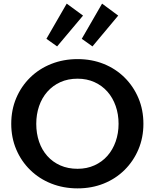

<svg xmlns="http://www.w3.org/2000/svg" viewBox="-20 -1026 854 1059"><path d="M408 13Q330 13 263 -13.5Q196 -40 146.5 -88.5Q97 -137 69.5 -202Q42 -267 42 -343Q42 -420 69.5 -485Q97 -550 146.5 -598.5Q196 -647 263 -673.5Q330 -700 408 -700Q486 -700 552 -673.5Q618 -647 667 -598.5Q716 -550 743.5 -485Q771 -420 771 -343Q771 -267 743.5 -202Q716 -137 667 -88.5Q618 -40 552 -13.5Q486 13 408 13ZM408 -95Q459 -95 501 -114Q543 -133 572.5 -166.5Q602 -200 618 -245.5Q634 -291 634 -343Q634 -396 618 -441.5Q602 -487 572.5 -520.5Q543 -554 501 -573Q459 -592 408 -592Q355 -592 313 -573Q271 -554 241 -520Q211 -486 195.5 -440.5Q180 -395 180 -343Q180 -290 195.5 -244.5Q211 -199 241 -165.5Q271 -132 313 -113.5Q355 -95 408 -95ZM490 -770 431 -812 543 -1006 632 -940ZM295 -770 236 -812 348 -1006 438 -940Z"/></svg>

Font: BioRhyme
Style: Bold
Weight: 700
Designer: Aoife Mooney
Foundry: Aoife Mooney Type
Version: Version 1.600;gftools[0.9.33]